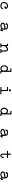

<svg xmlns="http://www.w3.org/2000/svg" viewBox="5082 -5740 674 10877"><g transform="rotate(90 5418.5 -301.0)"><path d="M449.7 -123.5Q459.5 -140.6 474.1 -140.6Q481.4 -140.6 487.8 -137.7Q494.1 -134.8 499.3 -130.4Q504.4 -126 507.3 -120.6Q510.3 -115.2 510.3 -110.4Q510.3 -102.1 504.4 -91.8Q489.7 -65.9 468.5 -45.9Q447.3 -25.9 421.6 -12Q396 2 367.2 9.3Q338.4 16.6 309.6 16.6Q259.8 16.6 219.7 2.4Q179.7 -11.7 151.1 -38.1Q122.6 -64.5 107.2 -102.1Q91.8 -139.6 91.8 -186.5Q91.8 -236.3 108.4 -279.1Q125 -321.8 154.1 -353.5Q183.1 -385.3 222.9 -403.3Q262.7 -421.4 309.6 -421.4Q348.1 -421.4 379.9 -411.1Q411.6 -400.9 434.1 -383.3Q456.5 -365.7 469 -341.8Q481.4 -317.9 482.4 -290V-288.6V-288.1Q482.4 -272.9 475.1 -258.8Q467.8 -244.6 456.3 -233.2Q444.8 -221.7 430.4 -214.8Q416 -208 401.9 -207.5H400.4Q388.7 -207.5 378.4 -211.2Q368.2 -214.8 360.6 -221.7Q353 -228.5 348.4 -238.5Q343.8 -248.5 343.8 -261.2Q343.8 -271.5 347.7 -280.5Q351.6 -289.6 358.4 -296.1Q365.2 -302.7 374 -306.6Q382.8 -310.5 393.1 -310.5Q398.4 -310.5 404.3 -309.6Q410.2 -308.6 415.5 -306.2Q406.2 -330.6 378.9 -344.2Q351.6 -357.9 309.6 -357.9Q274.9 -357.9 246.6 -344.5Q218.3 -331.1 198.2 -307.6Q178.2 -284.2 167 -252.9Q155.8 -221.7 155.8 -186.5Q155.8 -117.2 196 -82.3Q236.3 -47.4 309.6 -47.4Q355.5 -47.4 392.1 -67.6Q428.7 -87.9 449.7 -123.5Z M1378.9 -342.8Q1386.2 -331.5 1386.2 -319.8Q1386.2 -298.3 1372.6 -285.9Q1358.9 -273.4 1338.4 -273.4Q1319.8 -273.4 1307.1 -287.1Q1294.4 -300.8 1294.4 -320.8Q1294.4 -344.2 1307.1 -363Q1319.8 -381.8 1342.8 -394.8Q1365.7 -407.7 1397.7 -414.6Q1429.7 -421.4 1467.8 -421.4Q1508.8 -421.4 1543.5 -412.4Q1578.1 -403.3 1603 -387Q1627.9 -370.6 1642.1 -347.7Q1656.2 -324.7 1656.2 -297.4V-99.6Q1656.2 -89.8 1657.2 -80.6Q1658.2 -71.3 1660.2 -64Q1662.1 -56.6 1664.8 -52Q1667.5 -47.4 1671.4 -47.4Q1672.4 -47.4 1672.4 -46.9Q1677.7 -48.8 1680.9 -64Q1684.1 -79.1 1684.1 -98.1V-105Q1684.1 -137.2 1717.3 -137.2Q1731.4 -137.2 1739.5 -129.6Q1747.6 -122.1 1747.6 -106.4V-98.1Q1747.6 -39.6 1727.3 -12Q1707 15.6 1670.4 16.6H1671.4Q1646 16.6 1627.2 1.5Q1608.4 -13.7 1599.6 -45.9Q1522.5 16.6 1448.2 16.6Q1408.7 16.6 1374.5 6.8Q1340.3 -2.9 1315.4 -20.8Q1290.5 -38.6 1276.4 -63.2Q1262.2 -87.9 1262.2 -117.7Q1262.2 -197.3 1322.8 -221.2Q1382.3 -245.1 1460.4 -258.3Q1496.1 -264.2 1531.2 -271.7Q1566.4 -279.3 1592.8 -293.9V-297.4Q1592.8 -310.5 1582.5 -321.8Q1572.3 -333 1554.9 -341.1Q1537.6 -349.1 1514.9 -353.5Q1492.2 -357.9 1467.8 -357.9Q1438 -357.9 1415.3 -354Q1392.6 -350.1 1378.9 -342.8ZM1592.8 -125.5V-224.1Q1564.5 -212.9 1533.2 -206.8Q1502 -200.7 1471.2 -195.3Q1442.9 -189.9 1417.7 -184.1Q1392.6 -178.2 1370.1 -171.4Q1326.2 -157.2 1326.2 -117.7Q1326.2 -102.1 1335.4 -89.1Q1344.7 -76.2 1361.1 -66.9Q1377.4 -57.6 1399.9 -52.5Q1422.4 -47.4 1448.2 -47.4Q1467.3 -47.4 1485.6 -53.5Q1503.9 -59.6 1521.7 -70.1Q1539.6 -80.6 1557.1 -94.7Q1574.7 -108.9 1592.8 -125.5ZM1671.4 -46.9H1672.4Z M2480.5 -357.9Q2449.2 -357.9 2449.2 -389.6Q2449.2 -421.4 2480.5 -421.4H2563.5Q2579.1 -421.4 2587.6 -413.3Q2596.2 -405.3 2595.7 -389.6L2594.2 -323.7Q2620.6 -349.1 2644.3 -367.4Q2668 -385.7 2689.9 -397.7Q2711.9 -409.7 2732.9 -415.5Q2753.9 -421.4 2775.9 -421.4Q2831.5 -421.4 2863.8 -384.5Q2896 -347.7 2898.4 -279.3L2903.8 -47.4H2957Q2988.8 -47.4 2988.8 -15.1Q2988.8 16.6 2957 16.6H2780.3Q2748.5 16.6 2748.5 -15.1Q2748.5 -47.4 2780.3 -47.4H2840.8L2834.5 -277.8Q2832 -318.4 2819.3 -338.1Q2806.6 -357.9 2775.9 -357.9Q2755.4 -357.9 2733.2 -347.9Q2710.9 -337.9 2688 -320.6Q2665 -303.2 2640.9 -279.5Q2616.7 -255.9 2592.8 -228.5L2589.4 -47.4H2648.4Q2680.7 -47.4 2680.7 -15.1Q2680.7 16.6 2648.4 16.6H2460.9Q2429.2 16.6 2429.2 -15.1Q2429.2 -47.4 2460.9 -47.4H2525.9L2528.8 -230Q2527.8 -232.4 2527.8 -234.6Q2527.8 -236.8 2527.8 -239.3Q2527.8 -244.1 2529.3 -249.5L2531.7 -357.9Z M3878.9 -554.2Q3846.7 -554.2 3846.7 -585.9Q3846.7 -617.7 3878.9 -617.7H4018.1Q4050.3 -617.7 4050.3 -585.9V-47.4H4119.6Q4151.9 -47.4 4151.9 -15.1Q4151.9 16.6 4119.6 16.6H4024.9Q4023.9 16.6 4023.2 16.4Q4022.5 16.1 4021.5 16.1Q4021 16.6 4018.1 16.6Q3986.3 16.6 3986.3 -15.1V-37.6Q3933.6 16.6 3862.3 16.6Q3824.2 16.6 3790.3 -0.2Q3756.3 -17.1 3730.7 -46.6Q3705.1 -76.2 3689.9 -116.2Q3674.8 -156.2 3674.8 -202.6Q3674.8 -247.6 3689.5 -287.4Q3704.1 -327.1 3729.7 -356.9Q3755.4 -386.7 3789.3 -404.1Q3823.2 -421.4 3862.3 -421.4Q3932.6 -421.4 3986.3 -367.2V-554.2ZM3862.3 -357.9Q3836.4 -357.9 3813.7 -345.5Q3791 -333 3774.4 -311.8Q3757.8 -290.5 3748.3 -262.2Q3738.8 -233.9 3738.8 -202.6Q3738.8 -170.4 3748.3 -142.3Q3757.8 -114.3 3774.7 -93Q3791.5 -71.8 3814 -59.6Q3836.4 -47.4 3862.3 -47.4Q3888.2 -47.4 3910.9 -59.8Q3933.6 -72.3 3950.4 -93.5Q3967.3 -114.7 3976.8 -142.8Q3986.3 -170.9 3986.3 -202.6Q3986.3 -233.9 3976.6 -262.2Q3966.8 -290.5 3950 -311.8Q3933.1 -333 3910.4 -345.5Q3887.7 -357.9 3862.3 -357.9Z M5095.7 -587.4Q5108.4 -587.4 5119.4 -582.5Q5130.4 -577.6 5138.4 -569.6Q5146.5 -561.5 5150.9 -550.8Q5155.3 -540 5155.3 -528.3Q5155.3 -516.1 5150.4 -505.1Q5145.5 -494.1 5137.5 -486.1Q5129.4 -478 5118.7 -473.1Q5107.9 -468.3 5095.7 -468.3Q5083.5 -468.3 5072.8 -473.1Q5062 -478 5054 -486.1Q5045.9 -494.1 5041 -505.1Q5036.1 -516.1 5036.1 -528.3Q5036.1 -552.2 5053.7 -569.8V-570.3Q5070.8 -587.4 5095.7 -587.4ZM5298.3 -47.4Q5330.1 -47.4 5330.1 -15.1Q5330.1 16.6 5298.3 16.6H4936.5Q4904.8 16.6 4904.8 -15.1Q4904.8 -47.4 4936.5 -47.4H5075.7V-357.9H4936.5Q4904.8 -357.9 4904.8 -389.6Q4904.8 -421.4 4936.5 -421.4H5107.9Q5139.6 -421.4 5139.6 -389.6V-47.4Z M6287.1 -554.2Q6254.9 -554.2 6254.9 -585.9Q6254.9 -617.7 6287.1 -617.7H6426.3Q6458.5 -617.7 6458.5 -585.9V-47.4H6527.8Q6560.1 -47.4 6560.1 -15.1Q6560.1 16.6 6527.8 16.6H6433.1Q6432.1 16.6 6431.4 16.4Q6430.7 16.1 6429.7 16.1Q6429.2 16.6 6426.3 16.6Q6394.5 16.6 6394.5 -15.1V-37.6Q6341.8 16.6 6270.5 16.6Q6232.4 16.6 6198.5 -0.2Q6164.6 -17.1 6138.9 -46.6Q6113.3 -76.2 6098.1 -116.2Q6083 -156.2 6083 -202.6Q6083 -247.6 6097.7 -287.4Q6112.3 -327.1 6137.9 -356.9Q6163.6 -386.7 6197.5 -404.1Q6231.4 -421.4 6270.5 -421.4Q6340.8 -421.4 6394.5 -367.2V-554.2ZM6270.5 -357.9Q6244.6 -357.9 6221.9 -345.5Q6199.2 -333 6182.6 -311.8Q6166 -290.5 6156.5 -262.2Q6147 -233.9 6147 -202.6Q6147 -170.4 6156.5 -142.3Q6166 -114.3 6182.9 -93Q6199.7 -71.8 6222.2 -59.6Q6244.6 -47.4 6270.5 -47.4Q6296.4 -47.4 6319.1 -59.8Q6341.8 -72.3 6358.6 -93.5Q6375.5 -114.7 6385 -142.8Q6394.5 -170.9 6394.5 -202.6Q6394.5 -233.9 6384.8 -262.2Q6375 -290.5 6358.2 -311.8Q6341.3 -333 6318.6 -345.5Q6295.9 -357.9 6270.5 -357.9Z M7399.4 -342.8Q7406.7 -331.5 7406.7 -319.8Q7406.7 -298.3 7393.1 -285.9Q7379.4 -273.4 7358.9 -273.4Q7340.3 -273.4 7327.6 -287.1Q7314.9 -300.8 7314.9 -320.8Q7314.9 -344.2 7327.6 -363Q7340.3 -381.8 7363.3 -394.8Q7386.2 -407.7 7418.2 -414.6Q7450.2 -421.4 7488.3 -421.4Q7529.3 -421.4 7564 -412.4Q7598.6 -403.3 7623.5 -387Q7648.4 -370.6 7662.6 -347.7Q7676.8 -324.7 7676.8 -297.4V-99.6Q7676.8 -89.8 7677.7 -80.6Q7678.7 -71.3 7680.7 -64Q7682.6 -56.6 7685.3 -52Q7688 -47.4 7691.9 -47.4Q7692.9 -47.4 7692.9 -46.9Q7698.2 -48.8 7701.4 -64Q7704.6 -79.1 7704.6 -98.1V-105Q7704.6 -137.2 7737.8 -137.2Q7752 -137.2 7760 -129.6Q7768.1 -122.1 7768.1 -106.4V-98.1Q7768.1 -39.6 7747.8 -12Q7727.5 15.6 7690.9 16.6H7691.9Q7666.5 16.6 7647.7 1.5Q7628.9 -13.7 7620.1 -45.9Q7543 16.6 7468.8 16.6Q7429.2 16.6 7395 6.8Q7360.8 -2.9 7335.9 -20.8Q7311 -38.6 7296.9 -63.2Q7282.7 -87.9 7282.7 -117.7Q7282.7 -197.3 7343.3 -221.2Q7402.8 -245.1 7481 -258.3Q7516.6 -264.2 7551.8 -271.7Q7586.9 -279.3 7613.3 -293.9V-297.4Q7613.3 -310.5 7603 -321.8Q7592.8 -333 7575.4 -341.1Q7558.1 -349.1 7535.4 -353.5Q7512.7 -357.9 7488.3 -357.9Q7458.5 -357.9 7435.8 -354Q7413.1 -350.1 7399.4 -342.8ZM7613.3 -125.5V-224.1Q7585 -212.9 7553.7 -206.8Q7522.5 -200.7 7491.7 -195.3Q7463.4 -189.9 7438.2 -184.1Q7413.1 -178.2 7390.6 -171.4Q7346.7 -157.2 7346.7 -117.7Q7346.7 -102.1 7356 -89.1Q7365.2 -76.2 7381.6 -66.9Q7397.9 -57.6 7420.4 -52.5Q7442.9 -47.4 7468.8 -47.4Q7487.8 -47.4 7506.1 -53.5Q7524.4 -59.6 7542.2 -70.1Q7560.1 -80.6 7577.6 -94.7Q7595.2 -108.9 7613.3 -125.5ZM7691.9 -46.9H7692.9Z M8553.2 -357.9Q8521.5 -357.9 8521.5 -389.6Q8521.5 -421.4 8553.2 -421.4H8682.1V-559.1Q8682.1 -591.3 8714.4 -591.3Q8746.1 -591.3 8746.1 -559.1V-421.4H8906.2Q8938 -421.4 8938 -389.6Q8938 -357.9 8906.2 -357.9H8746.1V-121.6Q8746.1 -87.9 8757.3 -67.1Q8768.6 -46.4 8790.5 -46.4Q8808.6 -46.4 8823.5 -54.2Q8838.4 -62 8848.9 -75.7Q8859.4 -89.4 8865.5 -108.2Q8871.6 -127 8872.6 -149.4Q8874 -179.2 8902.8 -179.2Q8936 -179.2 8936 -147.9Q8936 -111.8 8924.6 -81.5Q8913.1 -51.3 8893.3 -29.5Q8873.5 -7.8 8847.2 4.4Q8820.8 16.6 8790.5 16.6Q8766.1 16.6 8746.3 6.6Q8726.6 -3.4 8712.2 -21.5Q8697.8 -39.6 8689.9 -64.9Q8682.1 -90.3 8682.1 -121.6V-357.9Z M9807.6 -342.8Q9814.9 -331.5 9814.9 -319.8Q9814.9 -298.3 9801.3 -285.9Q9787.6 -273.4 9767.1 -273.4Q9748.5 -273.4 9735.8 -287.1Q9723.1 -300.8 9723.1 -320.8Q9723.1 -344.2 9735.8 -363Q9748.5 -381.8 9771.5 -394.8Q9794.4 -407.7 9826.4 -414.6Q9858.4 -421.4 9896.5 -421.4Q9937.5 -421.4 9972.2 -412.4Q10006.8 -403.3 10031.7 -387Q10056.6 -370.6 10070.8 -347.7Q10085 -324.7 10085 -297.4V-99.6Q10085 -89.8 10085.9 -80.6Q10086.9 -71.3 10088.9 -64Q10090.8 -56.6 10093.5 -52Q10096.2 -47.4 10100.1 -47.4Q10101.1 -47.4 10101.1 -46.9Q10106.4 -48.8 10109.6 -64Q10112.8 -79.1 10112.8 -98.1V-105Q10112.8 -137.2 10146 -137.2Q10160.2 -137.2 10168.2 -129.6Q10176.3 -122.1 10176.3 -106.4V-98.1Q10176.3 -39.6 10156 -12Q10135.7 15.6 10099.1 16.6H10100.1Q10074.7 16.6 10055.9 1.5Q10037.1 -13.7 10028.3 -45.9Q9951.2 16.6 9877 16.6Q9837.4 16.6 9803.2 6.8Q9769 -2.9 9744.1 -20.8Q9719.2 -38.6 9705.1 -63.2Q9690.9 -87.9 9690.9 -117.7Q9690.9 -197.3 9751.5 -221.2Q9811 -245.1 9889.2 -258.3Q9924.8 -264.2 9960 -271.7Q9995.1 -279.3 10021.5 -293.9V-297.4Q10021.5 -310.5 10011.2 -321.8Q10001 -333 9983.6 -341.1Q9966.3 -349.1 9943.6 -353.5Q9920.9 -357.9 9896.5 -357.9Q9866.7 -357.9 9844 -354Q9821.3 -350.1 9807.6 -342.8ZM10021.5 -125.5V-224.1Q9993.2 -212.9 9961.9 -206.8Q9930.7 -200.7 9899.9 -195.3Q9871.6 -189.9 9846.4 -184.1Q9821.3 -178.2 9798.8 -171.4Q9754.9 -157.2 9754.9 -117.7Q9754.9 -102.1 9764.2 -89.1Q9773.4 -76.2 9789.8 -66.9Q9806.2 -57.6 9828.6 -52.5Q9851.1 -47.4 9877 -47.4Q9896 -47.4 9914.3 -53.5Q9932.6 -59.6 9950.4 -70.1Q9968.3 -80.6 9985.8 -94.7Q10003.4 -108.9 10021.5 -125.5ZM10100.1 -46.9H10101.1Z"/></g></svg>

Font: Erica Type
Style: Italic
Weight: 400
Monospace: yes
Designer: Peter Wiegel
Foundry: Peter Wiegel
Version: Version 1.000 2010 initial release